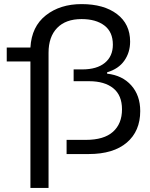

<svg xmlns="http://www.w3.org/2000/svg" viewBox="-20 -759 737 946"><path d="M13.2 -456.1V-524.9H129.9Q135.7 -628.4 206.1 -683.6Q276.4 -738.8 381.8 -738.8Q491.7 -738.8 556.4 -689.7Q621.1 -640.6 621.1 -554.2Q621.1 -500.5 592.5 -460Q564 -419.4 507.8 -402.8V-396Q583 -387.7 627 -338.1Q670.9 -288.6 670.9 -211.9Q670.9 -112.8 604.7 -56.4Q538.6 0 417 0H308.1V-69.8H402.8Q492.2 -69.8 536.6 -109.6Q581.1 -149.4 581.1 -220.2Q581.1 -289.6 538.1 -324.2Q495.1 -358.9 418.9 -358.9H342.8V-417H384.8Q457.5 -417 496.8 -449.5Q536.1 -481.9 536.1 -539.1Q536.1 -601.6 494.4 -633.3Q452.6 -665 381.8 -665Q303.7 -665 261.5 -621.3Q219.2 -577.6 219.2 -499V167H129.9V-456.1Z"/></svg>

Font: Lumene Sans Expanded
Style: Regular
Weight: 400
Width: 7
Designer: Deni Anggara
Version: Version 1.003;Glyphs 3.1.2 (3151)